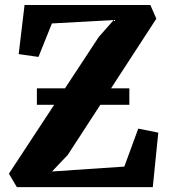

<svg xmlns="http://www.w3.org/2000/svg" viewBox="-20 -766 694 786"><path d="M49 0 16.5 -55 384.5 -615 445.5 -684 192.5 -670 137.5 -533 56.5 -544.5 80.5 -745.5H595.5L620 -689.5L257.5 -132L193 -64L489 -84L546 -239.5L628 -223L605.5 0ZM509.5 -404.5V-337H131V-404.5Z"/></svg>

Font: Merriweather 20pt ExtraBold
Style: Regular
Weight: 800
Version: Version 2.100